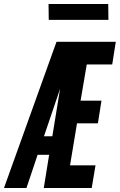

<svg xmlns="http://www.w3.org/2000/svg" viewBox="-54 -945 602 965"><path d="M-34 0 230 -735H528L510 -621H382L351 -439H456L438 -325H333L298 -114H426L407 0H166L193 -167H135L79 0ZM167 -260H209L248 -499Q247 -497 246.5 -494.5Q246 -492 245 -490ZM191 -845 190 -925H490L491 -845Z"/></svg>

Font: Iosevka SS18 Heavy
Style: Italic
Weight: 900
Italic angle: -9°
Monospace: yes
Designer: Belleve Invis
Foundry: Belleve Invis
Version: Version 25.1.1; ttfautohint (v1.8.4)